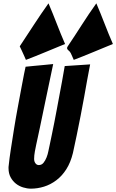

<svg xmlns="http://www.w3.org/2000/svg" viewBox="-20 -1110 695 1148"><path d="M165 18Q142 18 118 10.5Q94 3 75 -12Q56 -27 43.5 -50Q31 -73 31 -104Q31 -108 31 -112Q31 -116 32 -120Q36 -161 45 -219Q54 -277 64 -340Q74 -403 86 -466.5Q98 -530 107.5 -582Q117 -634 124 -668.5Q131 -703 133 -711Q154 -713 183 -716Q212 -719 237 -721Q268 -724 298 -727Q272 -606 252 -508Q243 -466 234.5 -424Q226 -382 218.5 -347Q211 -312 205.5 -286.5Q200 -261 196.5 -245Q193 -229 188.5 -204.5Q184 -180 184 -160Q184 -144 192 -133.5Q200 -123 212 -123Q229 -123 240 -136.5Q251 -150 258.5 -169Q266 -188 269.5 -207.5Q273 -227 276 -238Q282 -267 289.5 -302.5Q297 -338 304.5 -376.5Q312 -415 319.5 -455Q327 -495 334 -533Q351 -621 367 -715L519 -725Q519 -725 514 -699Q509 -673 501 -630Q493 -587 483.5 -532Q474 -477 462 -417.5Q450 -358 438.5 -300.5Q427 -243 416 -195Q402 -138 376.5 -98Q351 -58 316.5 -32Q282 -6 243 6Q204 18 165 18ZM421 -752Q415 -766 411 -775Q407 -784 403 -792.5Q399 -801 387.5 -810.5Q376 -820 385 -833Q428 -897 469.5 -962Q511 -1027 556 -1090Q582 -1029 605.5 -968Q629 -907 655 -847Q596 -823 537.5 -798.5Q479 -774 421 -752ZM135 -752Q129 -766 125 -775Q121 -784 117 -792.5Q113 -801 109 -810Q105 -819 98 -833Q141 -898 183 -962.5Q225 -1027 270 -1090Q296 -1029 319.5 -968Q343 -907 369 -847Q310 -823 251.5 -798.5Q193 -774 135 -752Z"/></svg>

Font: Bangers
Style: Regular
Weight: 400
Designer: vernon adams
Foundry: Vernon Adams
Version: Version 2.000